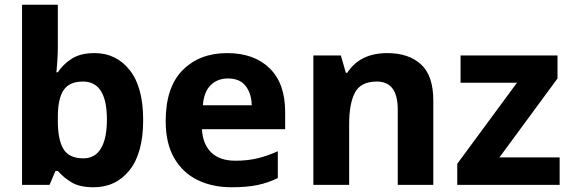

<svg xmlns="http://www.w3.org/2000/svg" viewBox="-20 -780 2412 810"><path d="M224 -583Q224 -552 222 -524Q220 -496 218 -475H224Q246 -509 283 -532.5Q320 -556 379 -556Q470 -556 527 -484.5Q584 -413 584 -274Q584 -134 526.5 -62Q469 10 375 10Q315 10 280.5 -11.5Q246 -33 224 -59H214L189 0H73V-760H224ZM330 -436Q273 -436 248.5 -400Q224 -364 224 -287V-269Q224 -191 247.5 -151.5Q271 -112 332 -112Q381 -112 406 -154Q431 -196 431 -276Q431 -436 330 -436Z M938 -556Q1052 -556 1117.5 -492Q1183 -428 1183 -308V-235H832Q835 -173 870.5 -137.5Q906 -102 973 -102Q1024 -102 1066 -112Q1108 -122 1152 -142V-29Q1112 -9 1067 0.5Q1022 10 957 10Q876 10 813.5 -20.5Q751 -51 715 -113Q679 -175 679 -269Q679 -412 750.5 -484Q822 -556 938 -556ZM942 -449Q897 -449 868.5 -420.5Q840 -392 836 -336H1042Q1041 -385 1016.5 -417Q992 -449 942 -449Z M1614 -556Q1704 -556 1756 -508.5Q1808 -461 1808 -356V0H1658V-318Q1658 -436 1570 -436Q1502 -436 1477.5 -389.5Q1453 -343 1453 -256V0H1302V-546H1418L1439 -473H1445Q1499 -556 1614 -556Z M2341 0H1909V-89L2161 -431H1923V-546H2332V-449L2087 -116H2341Z"/></svg>

Font: Noto Sans Khmer UI
Style: Bold
Weight: 700
Designer: Danh Hong and the Monotype Design Team
Foundry: Monotype Imaging Inc.
Version: Version 2.002; ttfautohint (v1.8.4.7-5d5b)